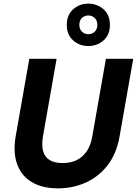

<svg xmlns="http://www.w3.org/2000/svg" viewBox="-20 -1023 752 1055"><path d="M299 12Q213 12 155.5 -22Q98 -56 74.5 -120Q51 -184 66 -273L141 -700H291L216 -273Q208 -227 216.5 -194Q225 -161 252 -144Q279 -127 325 -127Q369 -127 402 -143.5Q435 -160 457 -192.5Q479 -225 487 -273L562 -700H712L637 -273Q620 -177 570 -113.5Q520 -50 449.5 -19Q379 12 299 12ZM465 -770Q417 -770 382 -801Q347 -832 347 -886Q347 -941 382 -972Q417 -1003 465 -1003Q514 -1003 549 -972Q584 -941 584 -886Q584 -832 549 -801Q514 -770 465 -770ZM465 -835Q486 -835 500.5 -849Q515 -863 515 -886Q515 -910 500.5 -924Q486 -938 465 -938Q445 -938 430.5 -924.5Q416 -911 416 -886Q416 -863 430.5 -849Q445 -835 465 -835Z"/></svg>

Font: DM Sans 17pt Black
Style: Italic
Weight: 900
Italic angle: -10°
Version: Version 4.004;gftools[0.9.30]